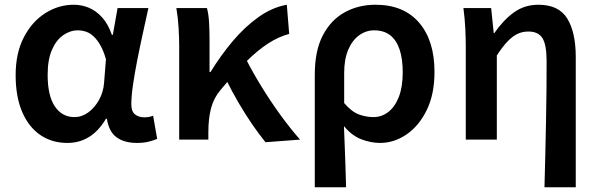

<svg xmlns="http://www.w3.org/2000/svg" viewBox="-20 -589 2525 810"><path d="M264 14Q199 14 150 -19.5Q101 -53 73.5 -117Q46 -181 46 -272Q46 -365 80.5 -431.5Q115 -498 171 -533.5Q227 -569 291 -569Q324 -569 354.5 -556.5Q385 -544 410.5 -516Q436 -488 452 -442H456L476 -555H606Q595 -504 582.5 -447.5Q570 -391 559 -335Q548 -279 541 -230.5Q534 -182 534 -148Q534 -119 549.5 -106.5Q565 -94 589 -94Q597 -94 607 -95.5Q617 -97 626 -101L643 -3Q629 3 608 8.5Q587 14 558 14Q504 14 471.5 -10Q439 -34 431 -88H427Q367 14 264 14ZM294 -95Q325 -95 352 -114.5Q379 -134 397.5 -167Q416 -200 419 -239L427 -339Q417 -374 404 -397Q391 -420 376 -434.5Q361 -449 343.5 -455Q326 -461 308 -461Q276 -461 246.5 -440.5Q217 -420 199 -378.5Q181 -337 181 -273Q181 -185 211.5 -140Q242 -95 294 -95Z M736 0V-393Q736 -427 733.5 -470.5Q731 -514 724 -555H853Q860 -530 862 -494.5Q864 -459 864 -421V-285H868Q911 -355 961.5 -415Q1012 -475 1070 -516.5Q1128 -558 1190 -569L1200 -446Q1155 -434 1111 -405.5Q1067 -377 1018.5 -329Q970 -281 910 -209Q882 -176 870.5 -133Q859 -90 859 -31V0ZM1100 11Q1074 -21 1045 -63Q1016 -105 987 -154.5Q958 -204 932 -257L1017 -341Q1045 -286 1083 -224Q1121 -162 1163.5 -103.5Q1206 -45 1246 0Z M1308 201V-274Q1308 -375 1342 -440Q1376 -505 1434 -537Q1492 -569 1564 -569Q1683 -569 1748 -493.5Q1813 -418 1813 -286Q1813 -191 1780 -124Q1747 -57 1694.5 -21.5Q1642 14 1584 14Q1544 14 1504 -1.5Q1464 -17 1431 -57Q1433 -11 1434.5 31Q1436 73 1437.5 114.5Q1439 156 1440 201ZM1556 -95Q1590 -95 1618 -116.5Q1646 -138 1662.5 -180Q1679 -222 1679 -284Q1679 -340 1666 -379.5Q1653 -419 1626.5 -440Q1600 -461 1558 -461Q1524 -461 1495 -440Q1466 -419 1449 -379Q1432 -339 1432 -281V-154Q1464 -117 1494.5 -106Q1525 -95 1556 -95Z M2277 201Q2279 135 2280.5 63.5Q2282 -8 2283.5 -78Q2285 -148 2285.5 -212.5Q2286 -277 2286 -331Q2286 -400 2268.5 -428Q2251 -456 2209 -456Q2184 -456 2163 -446Q2142 -436 2121 -414Q2100 -392 2076 -355V0H1945V-393Q1945 -427 1943 -468.5Q1941 -510 1935 -555H2052L2063 -449H2065Q2104 -505 2148.5 -537Q2193 -569 2252 -569Q2337 -569 2373 -511Q2409 -453 2409 -348V201Z"/></svg>

Font: Noto Sans TC SemiBold
Style: Regular
Weight: 600
Designer: Ryoko NISHIZUKA  (kana, bopomofo & ideographs); Paul D. Hunt (Latin, Greek & Cyrillic); Sandoll Communications , Soo-you
Foundry: Adobe
Version: Version 2.004-H2;hotconv 1.0.118;makeotfexe 2.5.65603